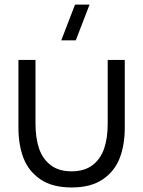

<svg xmlns="http://www.w3.org/2000/svg" viewBox="-20 -800 621 833"><path d="M308.8 -625H245.8L305.5 -780H368.5ZM60 -246.3V-540H134V-264.3Q134 -200 149.8 -154.7Q165.7 -109.3 200.6 -83Q235.5 -56.7 290.7 -56.7Q345.8 -56.7 380.8 -83Q415.7 -109.3 431.5 -154.7Q447.3 -200 447.3 -264.3V-540H521.3V-246.3Q521.3 -170.8 499.2 -113.8Q477.2 -56.8 425.8 -21.8Q374.3 13.3 290.7 13.3Q207 13.3 155.6 -21.8Q104.2 -56.8 82.1 -113.8Q60 -170.8 60 -246.3Z"/></svg>

Font: Vela Sans GX ExtLt
Style: Regular
Weight: 200
Designer: Principal design: Mikhail Sharanda - project Manrope.
Design modification: Ravid Balaliev
Foundry: Mikhail Sharanda
Version: Version 1.001